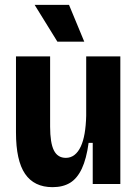

<svg xmlns="http://www.w3.org/2000/svg" viewBox="-20 -760 568 793"><path d="M197 13Q121 13 83.5 -42Q46 -97 46 -213V-527H187V-237Q187 -170 202.5 -139Q218 -108 252 -108Q272 -108 287.5 -120Q303 -132 313.5 -154.5Q324 -177 329.5 -209Q335 -241 336 -282V-527H477V-224V0H363V-170H346Q337 -104 318 -63.5Q299 -23 269.5 -5Q240 13 197 13ZM217 -588 123 -740H265L328 -588Z"/></svg>

Font: Bricolage Grotesque 36pt SemiCondensed
Style: Bold
Weight: 700
Width: 4
Designer: Mathieu Triay
Foundry: Atelier Triay
Version: Version 1.001;gftools[0.9.33.dev8+g029e19f]